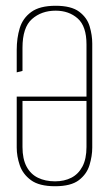

<svg xmlns="http://www.w3.org/2000/svg" viewBox="-20 -643 379 666"><path d="M171 3Q116 3 87.5 -18Q59 -39 48.5 -70Q38 -101 38 -131V-308H280V-489Q280 -552 249.5 -579Q219 -606 173 -606Q124 -606 91 -577Q58 -548 58 -477V-397L38 -392V-470Q38 -511 48.5 -545.5Q59 -580 88.5 -601.5Q118 -623 173 -623Q227 -623 254.5 -602.5Q282 -582 291 -551.5Q300 -521 300 -492V-131Q300 -102 290.5 -70.5Q281 -39 253.5 -18Q226 3 171 3ZM171 -14Q203 -14 227.5 -26.5Q252 -39 266 -65.5Q280 -92 280 -133V-293H58V-133Q58 -92 72 -65.5Q86 -39 111.5 -26.5Q137 -14 171 -14Z"/></svg>

Font: Smooch Sans Thin
Style: Regular
Weight: 100
Designer: Robert E. Leuschke
Foundry: Robert E. Leuschke
Version: Version 1.010